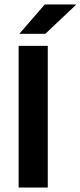

<svg xmlns="http://www.w3.org/2000/svg" viewBox="-20 -846 363 866"><path d="M195.5 -639V0H64V-639ZM68.5 -695 182 -826H323V-824.5L184.5 -693.5H68.5Z"/></svg>

Font: Anek Devanagari SemiBold
Style: Regular
Weight: 600
Designer: Kailash Malviya (Devanagari) & Yesha Goshar (Latin)
Foundry: Ek Type
Version: Version 1.003